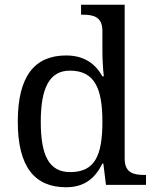

<svg xmlns="http://www.w3.org/2000/svg" viewBox="-20 -780 654 810"><path d="M259 10C337 10 382 -29 412 -90H416L427 0H596V-42H588C544 -42 506 -51 506 -110V-760H322V-718H330C374 -718 412 -709 412 -650V-568C412 -536 414 -491 418 -458H412C383 -510 336 -546 259 -546C127 -546 55 -460 55 -267C55 -75 127 10 259 10ZM276 -54C187 -54 152 -124 152 -266C152 -406 187 -482 275 -482C380 -482 412 -406 412 -267C412 -123 380 -54 276 -54Z"/></svg>

Font: Noto Serif
Style: Regular
Weight: 400
Designer: Monotype Design Team
Foundry: Monotype Imaging Inc.
Version: Version 2.015